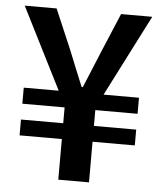

<svg xmlns="http://www.w3.org/2000/svg" viewBox="-52 -765 684 810"><g transform="rotate(5 290.0 -359.5)"><path d="M225 0V-172H46V-239H225V-306H46V-374H194L20 -719H155L228 -548Q243 -511 258 -473.5Q273 -436 289 -398H294Q310 -437 325.5 -474Q341 -511 356 -548L428 -719H560L384 -374H534V-306H355V-239H534V-172H355V0Z"/></g></svg>

Font: Noto Sans JP SemiBold
Style: Regular
Weight: 600
Designer: Ryoko NISHIZUKA  (kana, bopomofo & ideographs); Paul D. Hunt (Latin, Greek & Cyrillic); Sandoll Communications , Soo-you
Foundry: Adobe
Version: Version 2.004-H2;hotconv 1.0.118;makeotfexe 2.5.65603